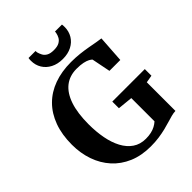

<svg xmlns="http://www.w3.org/2000/svg" viewBox="-268 -1109 1261 1261"><g transform="rotate(-45 362.0 -478.5)"><path d="M382.5 11Q297 11 230.2 -17.5Q163.5 -46 117.5 -97Q71.5 -148 47.8 -216.2Q24 -284.5 24 -363.5Q24 -457 50.5 -529.2Q77 -601.5 126.5 -651.2Q176 -701 246.2 -726.5Q316.5 -752 404 -752Q445.5 -752 483.8 -747.8Q522 -743.5 555 -737.5Q588 -731.5 613.8 -726.8Q639.5 -722 655 -720.5L642.5 -532.5H541.5L515.5 -663Q510 -669.5 496.2 -677Q482.5 -684.5 458.5 -689.8Q434.5 -695 398.5 -695Q334 -695 289 -659.8Q244 -624.5 220.2 -554.5Q196.5 -484.5 196.5 -380Q196.5 -311.5 208 -251Q219.5 -190.5 243.8 -145Q268 -99.5 305.8 -73.5Q343.5 -47.5 396 -47.5Q423 -47.5 445.2 -52.5Q467.5 -57.5 485.2 -67Q503 -76.5 516.5 -89V-304.5L412 -315V-376.5H714V-315L662 -306V-40Q643.5 -39.5 622.8 -34Q602 -28.5 577.5 -21Q553 -13.5 523.8 -6.2Q494.5 1 459.5 6Q424.5 11 382.5 11ZM380.5 -803.5Q333 -803.5 297.8 -821.8Q262.5 -840 243 -871.8Q223.5 -903.5 223.5 -944Q223.5 -951 224 -956.8Q224.5 -962.5 225.5 -968H290.5Q290.5 -965.5 290.8 -961.8Q291 -958 291.5 -954Q295.5 -938.5 303.8 -922.8Q312 -907 330 -896.8Q348 -886.5 380.5 -886.5Q413 -886.5 431.2 -896.8Q449.5 -907 458 -922.5Q466.5 -938 469.5 -954Q470.5 -958 470.8 -961.8Q471 -965.5 471 -968H536Q537 -962.5 537.2 -956.8Q537.5 -951 537.5 -944.5Q537.5 -904 518.2 -872Q499 -840 463.8 -821.8Q428.5 -803.5 380.5 -803.5Z"/></g></svg>

Font: Merriweather 36pt
Style: Bold
Weight: 700
Designer: Eben Sorkin
Foundry: Eben Sorkin
Version: Version 2.100